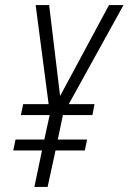

<svg xmlns="http://www.w3.org/2000/svg" viewBox="-20 -734 505 754"><path d="M115 0H167L198 -143H313L322 -186H207L227 -282H343L351 -325H250L465 -714H408L216 -357L173 -714H120L171 -325H71L62 -282H175L154 -186H41L32 -143H145Z"/></svg>

Font: Noto Sans Condensed Light
Style: Italic
Weight: 300
Width: 3
Italic angle: -12°
Designer: Monotype Design Team
Foundry: Monotype Imaging Inc.
Version: Version 2.013